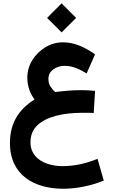

<svg xmlns="http://www.w3.org/2000/svg" viewBox="-20 -803 683 1160"><path d="M554.2 -253.9C521.5 -257.3 496.1 -258.3 468.8 -258.3C419.4 -258.3 374 -254.4 314 -247.1C304.7 -253.9 295.9 -264.2 286.6 -277.8C277.3 -291.5 272.5 -307.6 272.5 -326.2C272.5 -351.1 282.7 -370.1 302.7 -384.3C322.8 -398.4 345.2 -405.3 370.1 -405.3C421.4 -405.3 460 -384.8 503.4 -359.4L554.2 -474.6C491.2 -519.5 426.8 -547.4 360.8 -547.4C323.2 -547.4 287.6 -537.6 254.9 -518.1C222.2 -498 195.3 -472.2 175.3 -439.9C155.3 -407.2 145 -371.6 145 -333C145 -280.3 164.1 -233.9 189 -202.1C90.8 -141.1 40 -56.2 40 61C40 258.3 191.4 337.4 362.3 337.4C443.8 337.4 531.2 318.8 606.9 288.1L569.3 156.7C502.4 183.6 435.1 200.7 356.4 200.7C322.8 200.7 291.5 195.3 262.2 185.1C203.6 163.6 164.1 121.1 164.1 56.6C164.1 14.2 178.2 -20 206.1 -46.4C261.7 -98.6 360.4 -121.6 479 -121.6H510.3C520.5 -121.6 532.2 -121.1 546.4 -120.6ZM264.6 -694.8 352.1 -607.4 439.9 -694.8 352.1 -782.7Z"/></svg>

Font: Vazirmatn ExtraBold
Style: Regular
Weight: 800
Designer: Saber Rastikerdar
Foundry: Saber Rastikerdar
Version: Version 33.003